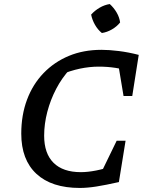

<svg xmlns="http://www.w3.org/2000/svg" viewBox="-20 -918 724 948"><path d="M374 10Q235 10 160 -59.5Q85 -129 85 -258Q85 -350 113.5 -426Q142 -502 195 -557Q248 -612 320 -642Q392 -672 481 -672Q519 -672 567 -666Q615 -660 665 -647L629 -564Q589 -577 549.5 -583Q510 -589 468 -589Q422 -589 374.5 -579Q327 -569 274 -547L326 -577Q286 -534 257.5 -479.5Q229 -425 213.5 -365.5Q198 -306 198 -248Q198 -160 244.5 -114Q291 -68 379 -68Q413 -68 454 -76Q495 -84 545 -101L567 -19Q500 -4 455.5 3Q411 10 374 10ZM456 -17 556 -223H600L567 -19ZM590 -444 556 -648 665 -647 633 -444ZM522 -898Q542 -880 556 -856Q570 -832 573 -807Q557 -787 533 -773Q509 -759 483 -755Q463 -771 449 -795.5Q435 -820 430 -846Q448 -866 472 -880Q496 -894 522 -898Z"/></svg>

Font: Piazzolla Thin SemiBold
Style: Italic
Weight: 600
Italic angle: -11.3°
Version: Version 2.005